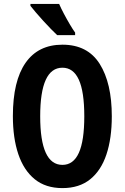

<svg xmlns="http://www.w3.org/2000/svg" viewBox="-20 -1047 639 984"><path d="M553 -451Q553 -338 525.5 -255.5Q498 -173 442 -128Q386 -83 300 -83Q214 -83 158 -128.5Q102 -174 74 -256.5Q46 -339 46 -452Q46 -632 111 -725Q176 -818 300 -818Q429 -818 491 -719.5Q553 -621 553 -451ZM186 -451Q186 -202 300 -202Q356 -202 384 -263.5Q412 -325 412 -451Q412 -577 384 -638.5Q356 -700 300 -700Q186 -700 186 -451ZM283 -1027Q292 -1006 307 -977.5Q322 -949 338 -922Q354 -895 365 -880V-867H273Q260 -879 241 -898.5Q222 -918 201.5 -940.5Q181 -963 163.5 -983.5Q146 -1004 136 -1017V-1027Z"/></svg>

Font: Noto Sans Kannada UI ExtraCondensed
Style: Bold
Weight: 700
Width: 2
Designer: Jelle Bosma - Monotype Design Team
Foundry: Monotype Imaging Inc.
Version: Version 2.005; ttfautohint (v1.8.4.7-5d5b)